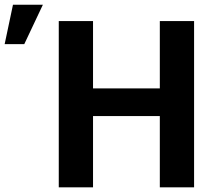

<svg xmlns="http://www.w3.org/2000/svg" viewBox="-139 -801 915 821"><path d="M690.9 0H544.4V-304.7H258.8V0H112.3V-710.9H258.8V-422.9H544.4V-710.9H690.9ZM-83.5 -780.8H44.4L-35.2 -612.3H-119.1Z"/></svg>

Font: Robotiche
Style: Bold
Weight: 700
Designer: Google
Version: Version 2.001150; 2014